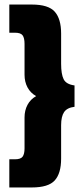

<svg xmlns="http://www.w3.org/2000/svg" viewBox="-20 -721 360 845"><path d="M21 104V-20H46Q71 -20 79.5 -31.5Q88 -43 88 -68V-204Q88 -235 101 -259.5Q114 -284 139 -298Q114 -312 101 -336.5Q88 -361 88 -392V-528Q88 -554 79.5 -565.5Q71 -577 46 -577H21V-701H120Q193 -701 221 -669.5Q249 -638 249 -573V-440Q249 -395 260 -372.5Q271 -350 308 -345V-251Q275 -247 262 -227.5Q249 -208 249 -170V-23Q249 42 221 73Q193 104 120 104Z"/></svg>

Font: Kanit SemiBold
Style: Regular
Weight: 600
Designer: Katatrad Team
Foundry: CadsonDemak
Version: Version 2.000; ttfautohint (v1.8.3)